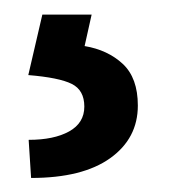

<svg xmlns="http://www.w3.org/2000/svg" viewBox="-20 -36 269 268"><path d="M23.4 212.4 20 159.2Q55.2 159.2 76.4 147.5Q97.7 135.7 97.7 112.8Q97.7 89.8 80.1 81.1Q62.5 72.3 19.5 68.8L39.1 -15.6H107.9L98.1 28.3Q130.4 33.7 151.4 53.2Q172.4 72.8 172.4 111.3Q172.4 157.2 133.8 184.8Q95.2 212.4 23.4 212.4Z"/></svg>

Font: Roboto Slab
Style: Regular
Weight: 400
Designer: Google
Version: Version 2.000; ttfautohint (v1.8.1.43-b0c9)